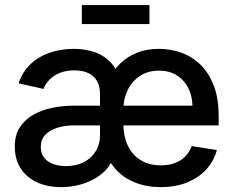

<svg xmlns="http://www.w3.org/2000/svg" viewBox="-20 -748 951 779"><path d="M228 11.2Q173.8 11.2 131.3 -7.8Q88.9 -26.9 64.5 -63.7Q40 -100.6 40 -153.8Q40 -199.7 60.3 -231.2Q80.6 -262.7 114.5 -282Q148.4 -301.3 190.9 -310.3Q233.4 -319.3 277.3 -319.3H799.3L759.3 -290.5Q764.6 -339.8 749.3 -378.4Q733.9 -417 702.1 -439.2Q670.4 -461.4 625 -461.4Q580.1 -461.4 547.6 -439.7Q515.1 -418 497.8 -382.1Q480.5 -346.2 480.5 -303.2V-250Q480.5 -194.3 499.3 -155.8Q518.1 -117.2 552.5 -97.2Q586.9 -77.1 632.8 -77.1Q663.6 -77.1 688.2 -85.9Q712.9 -94.7 730.7 -112.3Q748.5 -129.9 757.8 -155.3L859.9 -139.2Q847.7 -94.2 816.7 -60.3Q785.6 -26.4 738.8 -7.6Q691.9 11.2 631.8 11.2Q574.7 11.2 528.8 -7.1Q482.9 -25.4 452.1 -58.3Q421.4 -91.3 408.2 -135.3L419.4 -422.9Q438.5 -461.9 468 -490.5Q497.6 -519 536.9 -534.4Q576.2 -549.8 624.5 -549.8Q672.4 -549.8 715.8 -534.2Q759.3 -518.6 793.5 -485.4Q827.6 -452.1 847.4 -400.4Q867.2 -348.6 867.2 -276.4V-239.3H280.3Q241.7 -239.3 211.2 -229.2Q180.7 -219.2 163.1 -200.2Q145.5 -181.2 145.5 -152.8Q145.5 -113.8 174.1 -94Q202.6 -74.2 247.6 -74.2Q291.5 -74.2 322.5 -91.3Q353.5 -108.4 369.6 -136.5Q385.7 -164.6 385.7 -196.3V-368.2Q385.7 -397.5 374 -418.7Q362.3 -439.9 339.1 -451.2Q315.9 -462.4 281.2 -462.4Q246.6 -462.4 220.9 -451.4Q195.3 -440.4 179.4 -423.3Q163.6 -406.2 156.2 -387.2L55.2 -410.2Q72.3 -459 106 -489.7Q139.6 -520.5 184.8 -535.2Q230 -549.8 279.8 -549.8Q322.3 -549.8 361.1 -537.4Q399.9 -524.9 428.7 -495.1Q457.5 -465.3 468.8 -413.6L455.6 -100.6H436Q426.8 -75.7 406.5 -55.2Q386.2 -34.7 358.2 -19.8Q330.1 -4.9 296.9 3.2Q263.7 11.2 228 11.2ZM586.4 -727.5V-650.4H312V-727.5Z"/></svg>

Font: Inter 16pt Medium
Style: Regular
Weight: 500
Version: Version 4.001;git-66647c0bb